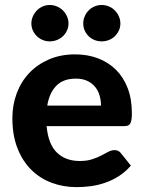

<svg xmlns="http://www.w3.org/2000/svg" viewBox="-20 -741 576 768"><path d="M29.5 0ZM280.5 -523.5Q330 -523.5 371.8 -507.8Q413.5 -492 443.8 -462Q474 -432 490.8 -388.2Q507.5 -344.5 507.5 -288.5Q507.5 -273 506 -263Q504.5 -253 501 -247Q497.5 -241 491.5 -238.8Q485.5 -236.5 476 -236.5H166.5Q173 -164 207.8 -130.5Q242.5 -97 299 -97Q327.5 -97 348.2 -103.8Q369 -110.5 384.8 -118.8Q400.5 -127 413.2 -133.8Q426 -140.5 438.5 -140.5Q454.5 -140.5 463.5 -128.5L503.5 -78.5Q481.5 -53 455 -36.2Q428.5 -19.5 400 -9.8Q371.5 0 342.5 3.8Q313.5 7.5 286.5 7.5Q232.5 7.5 185.8 -10.2Q139 -28 104.2 -62.8Q69.5 -97.5 49.5 -149Q29.5 -200.5 29.5 -268.5Q29.5 -321 46.8 -367.5Q64 -414 96.5 -448.5Q129 -483 175.5 -503.2Q222 -523.5 280.5 -523.5ZM283 -426.5Q233.5 -426.5 205.5 -398.2Q177.5 -370 169 -318.5H384Q384 -340 378.2 -359.5Q372.5 -379 360 -394Q347.5 -409 328.5 -417.8Q309.5 -426.5 283 -426.5ZM254 -647Q254 -632 248 -619Q242 -606 231.8 -596.2Q221.5 -586.5 207.8 -581Q194 -575.5 178.5 -575.5Q164 -575.5 150.8 -581Q137.5 -586.5 127.5 -596.2Q117.5 -606 111.5 -619Q105.5 -632 105.5 -647Q105.5 -662 111.5 -675.5Q117.5 -689 127.5 -699.2Q137.5 -709.5 150.8 -715.2Q164 -721 178.5 -721Q194 -721 207.8 -715.2Q221.5 -709.5 231.8 -699.2Q242 -689 248 -675.5Q254 -662 254 -647ZM461.5 -647Q461.5 -632 455.5 -619Q449.5 -606 439.5 -596.2Q429.5 -586.5 415.8 -581Q402 -575.5 386.5 -575.5Q371.5 -575.5 358 -581Q344.5 -586.5 334.5 -596.2Q324.5 -606 318.8 -619Q313 -632 313 -647Q313 -662 318.8 -675.5Q324.5 -689 334.5 -699.2Q344.5 -709.5 358 -715.2Q371.5 -721 386.5 -721Q402 -721 415.8 -715.2Q429.5 -709.5 439.5 -699.2Q449.5 -689 455.5 -675.5Q461.5 -662 461.5 -647Z"/></svg>

Font: Lato Heavy
Style: Regular
Weight: 800
Designer: Lukasz Dziedzic
Foundry: tyPoland Lukasz Dziedzic
Version: Version 2.007; 2014-02-27